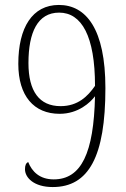

<svg xmlns="http://www.w3.org/2000/svg" viewBox="-20 -744 508 776"><path d="M193 12C339 12 406 -112 406 -388C406 -627 328 -724 218 -724C111 -724 54 -633 54 -486C54 -356 117 -284 221 -284C297 -284 345 -330 364 -355C359 -126 309 -19 197 -19C140 -19 109 -51 94 -89C85 -85 81 -76 81 -60C81 -26 117 12 193 12ZM225 -315C139 -315 95 -375 95 -489C95 -613 132 -693 219 -693C310 -693 364 -598 364 -397C335 -355 295 -315 225 -315Z"/></svg>

Font: Noto Serif Hebrew Condensed ExtraLight
Style: Regular
Weight: 200
Width: 3
Designer: Monotype Design Team
Foundry: Monotype Imaging Inc.
Version: Version 2.004